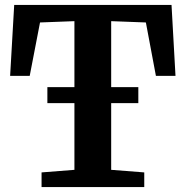

<svg xmlns="http://www.w3.org/2000/svg" viewBox="-20 -763 757 783"><path d="M283.5 -70.4V-676.7L143.2 -671.4L101.2 -453.7H21.3L37.9 -743H679.5L695.7 -453.7H615.8L574.9 -671.4L433.4 -676.7V-70.4L568.3 -59.9V0H149.5V-59.9ZM544.1 -407.7V-342.4H173.2V-407.7Z"/></svg>

Font: Merriweather Light
Style: Regular
Weight: 300
Designer: Eben Sorkin
Foundry: Eben Sorkin
Version: Version 2.100